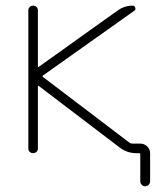

<svg xmlns="http://www.w3.org/2000/svg" viewBox="-20 -567 589 685"><path d="M115.2 -330.1Q115.2 -326.2 119.1 -329.1L399.4 -529.3Q423.8 -546.9 454.1 -546.9Q460 -546.9 462.4 -539.6Q464.8 -532.2 460 -529.3L133.8 -297.9Q129.9 -294.9 133.8 -292L442.4 -57.6Q446.3 -54.7 451.2 -54.7H480.5Q495.1 -54.7 505.4 -44.4Q515.6 -34.2 515.6 -19.5V80.1Q515.6 86.9 510.3 92.3Q504.9 97.7 498 97.7Q491.2 97.7 485.8 92.3Q480.5 86.9 480.5 80.1V-15.6Q480.5 -20.5 476.6 -20.5H468.8H466.8Q432.6 -20.5 405.3 -42L119.1 -259.8Q115.2 -262.7 115.2 -257.8V-37.1Q115.2 -30.3 110.4 -25.4Q105.5 -20.5 98.1 -20.5Q90.8 -20.5 85.9 -25.4Q81.1 -30.3 81.1 -37.1V-529.3Q81.1 -537.1 85.9 -542Q90.8 -546.9 98.1 -546.9Q105.5 -546.9 110.4 -542Q115.2 -537.1 115.2 -529.3Z"/></svg>

Font: Gen Jyuu Gothic ExtraLight
Style: Regular
Weight: 100
Designer: [Source Han Sans]
Ryoko NISHIZUKA  (kana & ideographs); Paul D. Hunt (Latin, Greek & Cyrillic); Wenlong ZHANG  (bopomofo
Version: Version 1.002.20150607